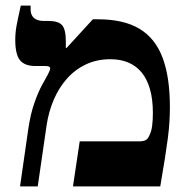

<svg xmlns="http://www.w3.org/2000/svg" viewBox="-20 -667 672 687"><path d="M51.7 0 81.1 -204.5Q89.2 -259.7 103.2 -299.2Q117.1 -338.6 131 -363.8Q144.9 -389.1 151.4 -400.7Q155.9 -409.3 157.8 -414.5Q159.6 -419.8 159.6 -422.4Q159.6 -430.8 142.3 -430.8H106.8Q68.3 -430.8 51.4 -451.6Q34.6 -472.5 34.6 -524.3Q34.6 -549.4 39 -574Q43.5 -598.6 54.4 -647H89.5V-633Q89.5 -613.2 101.7 -602.6Q113.8 -592 137.3 -592H154.7Q189.1 -592 202.3 -576.6Q215.5 -561.3 215.5 -520.1V-496.1L217.9 -495.1L312.3 -598H330.3Q422.5 -598 479.2 -563.9Q536 -529.7 561.9 -460.1Q587.9 -390.6 587.9 -283.9Q587.9 -258.1 586.3 -231.8Q584.8 -205.4 580.7 -173.6Q576.6 -141.7 570 -99.7Q563.4 -57.7 553.4 0H241.1L265.2 -161.2H476.6Q493.2 -161.2 501.5 -165.8Q509.8 -170.3 515.2 -184Q522 -197.5 524.5 -217.7Q527 -237.9 527 -262.8Q527 -312.2 516.5 -348.4Q506.1 -384.5 486.5 -408.1Q466.9 -431.7 438.9 -443.4Q410.8 -455.1 375.4 -455.1Q326.4 -455.1 287.4 -436.5Q248.3 -418 219.4 -385.4Q190.4 -352.7 172.3 -310.1Q154.1 -267.5 146.9 -219.4L115 0Z"/></svg>

Font: Noto Serif Hebrew
Style: Regular
Weight: 400
Designer: Monotype Design Team
Foundry: Monotype Imaging Inc.
Version: Version 2.003